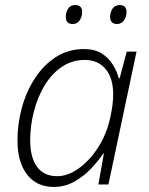

<svg xmlns="http://www.w3.org/2000/svg" viewBox="-20 -737 595 767"><path d="M195.3 9.8Q126.5 9.8 88.1 -39.8Q49.8 -89.4 49.8 -176.3Q49.8 -242.7 67.6 -307.4Q85.4 -372.1 119.9 -424.8Q154.3 -477.5 203.6 -509.3Q252.9 -541 315.9 -541Q358.4 -541 386.5 -523.2Q414.6 -505.4 430.9 -478.5Q447.3 -451.7 454.6 -424.3H458L486.3 -530.8H525.4L413.1 0H373L395 -124H392.6Q373 -94.2 343.5 -63.2Q314 -32.2 276.4 -11.2Q238.8 9.8 195.3 9.8ZM208.5 -33.2Q250.5 -33.2 293.7 -63.7Q336.9 -94.2 371.1 -146.7Q405.3 -199.2 419.9 -265.1Q426.8 -294.9 429.4 -317.9Q432.1 -340.8 432.1 -360.4Q432.1 -424.8 401.9 -461.2Q371.6 -497.6 318.8 -497.6Q267.6 -497.6 227.1 -470Q186.5 -442.4 158.4 -396Q130.4 -349.6 115.5 -292.2Q100.6 -234.9 100.6 -175.8Q100.6 -108.4 127.9 -70.8Q155.3 -33.2 208.5 -33.2ZM447.8 -641.1Q419.9 -641.1 419.9 -669.9Q419.9 -686.5 429 -701.7Q438 -716.8 458.5 -716.8Q485.4 -716.8 485.4 -689Q485.4 -669.9 475.1 -655.5Q464.8 -641.1 447.8 -641.1ZM270.5 -641.1Q242.7 -641.1 242.7 -669.9Q242.7 -686.5 251.7 -701.7Q260.7 -716.8 280.3 -716.8Q308.1 -716.8 308.1 -689Q308.1 -669.9 298.1 -655.5Q288.1 -641.1 270.5 -641.1Z"/></svg>

Font: Open Sans Light
Style: Italic
Weight: 300
Italic angle: -12°
Designer: Monotype Design Team
Foundry: Monotype Imaging Inc.
Version: Version 3.003; ttfautohint (v1.8.4)